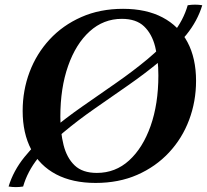

<svg xmlns="http://www.w3.org/2000/svg" viewBox="-20 -752 868 805"><path d="M767 -730Q798 -735 828 -730Q808 -664 761.5 -606.5Q715 -549 652.5 -497Q590 -445 519 -395.5Q448 -346 377.5 -297Q307 -248 245.5 -196.5Q184 -145 139.5 -89Q95 -33 77 30Q47 35 16 30Q36 -36 82.5 -93.5Q129 -151 191.5 -203.5Q254 -256 325 -305.5Q396 -355 466.5 -404Q537 -453 598.5 -504Q660 -555 704.5 -611Q749 -667 767 -730ZM496 -715Q593 -715 661.5 -679Q730 -643 766 -575.5Q802 -508 802 -413Q802 -327 773 -249.5Q744 -172 688.5 -112.5Q633 -53 555.5 -19Q478 15 381 15Q284 15 215.5 -21Q147 -57 111 -125Q75 -193 75 -287Q75 -373 104 -450Q133 -527 188 -586.5Q243 -646 321 -680.5Q399 -715 496 -715ZM386 -27Q464 -27 521.5 -79.5Q579 -132 611.5 -224Q644 -316 644 -436Q644 -503 630.5 -556.5Q617 -610 584 -641.5Q551 -673 491 -673Q414 -673 356 -620.5Q298 -568 265.5 -475.5Q233 -383 233 -263Q233 -198 246.5 -144Q260 -90 293 -58.5Q326 -27 386 -27Z"/></svg>

Font: Poltawski Nowy SemiBold
Style: Italic
Weight: 600
Italic angle: -12°
Version: Version 1.001;gftools[0.9.25]